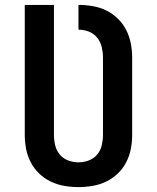

<svg xmlns="http://www.w3.org/2000/svg" viewBox="-20 -755 640 783"><path d="M300 8Q271 8 242 3Q213 -2 187 -14.5Q161 -27 140 -47Q119 -67 105.5 -93Q92 -119 86.5 -147.5Q81 -176 81 -205V-735H200V-205Q200 -184 205 -162.5Q210 -141 224 -124.5Q238 -108 258.5 -100.5Q279 -93 300 -93Q321 -93 341.5 -100.5Q362 -108 376 -124.5Q390 -141 395 -162.5Q400 -184 400 -205V-520Q400 -541 395 -562.5Q390 -584 376.5 -601Q363 -618 342.5 -626Q322 -634 300 -634V-735Q329 -735 358 -730Q387 -725 413 -712.5Q439 -700 460.5 -679Q482 -658 495 -632Q508 -606 513.5 -577.5Q519 -549 519 -520V-205Q519 -176 513.5 -147.5Q508 -119 494.5 -93Q481 -67 460 -47Q439 -27 413 -14.5Q387 -2 358 3Q329 8 300 8Z"/></svg>

Font: Iosevka Custom Extended
Style: Bold
Weight: 700
Width: 7
Monospace: yes
Designer: Belleve Invis
Foundry: Belleve Invis
Version: Version 11.2.4; ttfautohint (v1.8.4)